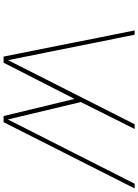

<svg xmlns="http://www.w3.org/2000/svg" viewBox="130 -902 772 1072"><g transform="rotate(90 516.0 -366.0)"><path d="M662.1 0H627.9L532.2 -396L330.1 0H295.9L149.9 -731.9H173.8L315.9 -24.9L673.8 -731.9H700.2L549.8 -431.2L647 -23.9L1005.9 -731.9H1032.2Z"/></g></svg>

Font: Squarion Thin
Style: Italic
Weight: 100
Designer: Natanael Gama
Version: Version 1.00;September 12, 2019;FontCreator 11.5.0.2425 64-b